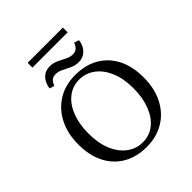

<svg xmlns="http://www.w3.org/2000/svg" viewBox="-228 -970 1122 1122"><g transform="rotate(-45 333.5 -409.0)"><path d="M333.1 11.3Q250 11.3 188.7 -23.8Q127.4 -58.9 93.5 -124.6Q59.7 -190.3 59.7 -281.5Q59.7 -371.8 94.4 -439.5Q129 -507.3 190.7 -544.8Q252.4 -582.3 333.9 -582.3Q416.9 -582.3 478.2 -547.2Q539.5 -512.1 573.4 -446.8Q607.3 -381.5 607.3 -289.5Q607.3 -199.2 573 -131.5Q538.7 -63.7 476.6 -26.2Q414.5 11.3 333.1 11.3ZM335.5 -24.2Q391.9 -24.2 433.1 -57.3Q474.2 -90.3 497.2 -149.6Q520.2 -208.9 520.2 -287.1Q520.2 -366.9 495.6 -425Q471 -483.1 428.2 -514.9Q385.5 -546.8 331.5 -546.8Q275.8 -546.8 234.3 -513.7Q192.7 -480.6 169.8 -421.8Q146.8 -362.9 146.8 -283.9Q146.8 -204.8 171.4 -146.4Q196 -87.9 239.1 -56Q282.3 -24.2 335.5 -24.2ZM172.6 -632.3Q178.2 -674.2 202.4 -698.8Q226.6 -723.4 263.7 -723.4Q292.7 -723.4 317.3 -711.7Q341.9 -700 364.5 -688.3Q387.1 -676.6 409.7 -676.6Q429.8 -676.6 442.7 -687.5Q455.6 -698.4 462.9 -720.2L493.5 -710.5Q488.7 -670.2 464.1 -645.2Q439.5 -620.2 403.2 -620.2Q374.2 -620.2 349.2 -631.9Q324.2 -643.5 301.6 -655.2Q279 -666.9 256.5 -666.9Q236.3 -666.9 223.4 -656.5Q210.5 -646 203.2 -623.4ZM187.9 -789.5V-829H479V-789.5Z"/></g></svg>

Font: Playfair 9pt
Style: Regular
Weight: 400
Designer: Claus Eggers Sørensen
Foundry: Claus Eggers Sørensen
Version: Version 2.203